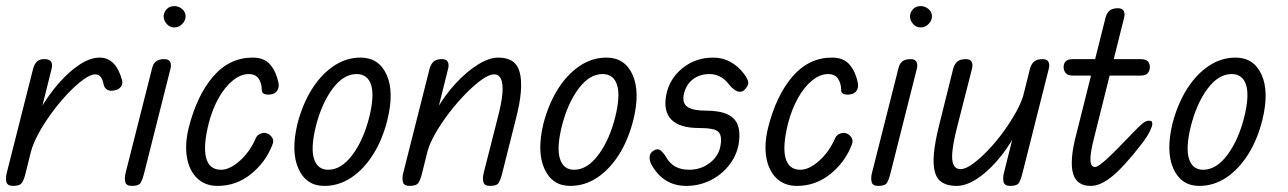

<svg xmlns="http://www.w3.org/2000/svg" viewBox="-35 -610 4227 630"><path d="M8 0Q-11 0 -14 -13Q-17 -26 -13 -42L74 -386Q79 -402 88 -409.5Q97 -417 114 -416Q129 -415 133.5 -406Q138 -397 134 -383L48 -38Q44 -22 37.5 -11Q31 0 8 0ZM67 -114 95 -248Q123 -297 157 -336Q191 -375 226 -398Q261 -421 292 -421Q346 -421 366 -345Q368 -333 361 -324.5Q354 -316 343 -314Q328 -310 318 -315Q308 -320 305 -333Q299 -366 278 -366Q262 -366 238 -348.5Q214 -331 187 -302.5Q160 -274 135 -240Q110 -206 92 -173Q74 -140 67 -114Z M398 0Q379 0 376 -13Q373 -26 377 -42L464 -386Q468 -402 477.5 -409Q487 -416 504 -416Q519 -416 523.5 -406.5Q528 -397 524 -383L437 -38Q433 -22 427 -11Q421 0 398 0ZM537 -520Q522 -520 512 -531.5Q502 -543 502 -556Q502 -569 511.5 -579.5Q521 -590 537 -590Q551 -590 562.5 -580.5Q574 -571 574 -556Q574 -543 563 -531.5Q552 -520 537 -520Z M679 0Q638 0 612 -25Q586 -50 578.5 -93Q571 -136 584 -190Q611 -297 664.5 -359Q718 -421 794 -421Q833 -421 852.5 -397Q872 -373 879 -337Q881 -326 876.5 -316Q872 -306 861 -302Q848 -298 836 -300.5Q824 -303 824 -315Q824 -336 814 -351.5Q804 -367 781 -367Q755 -367 729 -346Q703 -325 682.5 -288.5Q662 -252 650 -206Q631 -130 641.5 -91.5Q652 -53 690 -53Q719 -53 752 -82.5Q785 -112 804 -156Q809 -168 821.5 -172Q834 -176 842 -172Q851 -169 858 -158.5Q865 -148 858 -133Q836 -77 788 -38.5Q740 0 679 0Z M1029 0Q970 0 944.5 -56Q919 -112 941 -204Q958 -269 988.5 -317.5Q1019 -366 1060 -393.5Q1101 -421 1148 -421Q1208 -421 1233.5 -365Q1259 -309 1236 -216Q1220 -152 1189.5 -103.5Q1159 -55 1118 -27.5Q1077 0 1029 0ZM1042 -53Q1085 -53 1121.5 -102Q1158 -151 1177 -227Q1194 -297 1182.5 -332Q1171 -367 1135 -367Q1092 -367 1056 -318.5Q1020 -270 1001 -194Q984 -124 995.5 -88.5Q1007 -53 1042 -53Z M1573 0Q1554 0 1551 -13Q1548 -26 1552 -42L1598 -223Q1611 -272 1613.5 -303.5Q1616 -335 1609 -350.5Q1602 -366 1586 -366Q1570 -366 1545.5 -348.5Q1521 -331 1493 -302.5Q1465 -274 1439 -240Q1413 -206 1394 -173Q1375 -140 1368 -114L1396 -248Q1424 -297 1460 -336Q1496 -375 1533 -398Q1570 -421 1600 -421Q1629 -421 1646.5 -409Q1664 -397 1670.5 -372Q1677 -347 1674 -308.5Q1671 -270 1657 -217L1612 -38Q1608 -22 1602 -11Q1596 0 1573 0ZM1309 0Q1290 0 1287 -13Q1284 -26 1288 -42L1375 -386Q1380 -402 1389 -409Q1398 -416 1415 -416Q1430 -416 1434.5 -406.5Q1439 -397 1435 -383L1349 -38Q1345 -22 1338.5 -11Q1332 0 1309 0Z M1836 0Q1777 0 1751.5 -56Q1726 -112 1748 -204Q1765 -269 1795.5 -317.5Q1826 -366 1867 -393.5Q1908 -421 1955 -421Q2015 -421 2040.5 -365Q2066 -309 2043 -216Q2027 -152 1996.5 -103.5Q1966 -55 1925 -27.5Q1884 0 1836 0ZM1849 -53Q1892 -53 1928.5 -102Q1965 -151 1984 -227Q2001 -297 1989.5 -332Q1978 -367 1942 -367Q1899 -367 1863 -318.5Q1827 -270 1808 -194Q1791 -124 1802.5 -88.5Q1814 -53 1849 -53Z M2217 0Q2145 0 2106 -64Q2096 -79 2096.5 -94Q2097 -109 2110 -116Q2123 -124 2132.5 -116.5Q2142 -109 2151 -94Q2174 -53 2226 -53Q2266 -53 2296 -77Q2326 -101 2330 -138Q2334 -167 2321 -178.5Q2308 -190 2258 -190Q2196 -190 2168.5 -217Q2141 -244 2151 -298Q2161 -351 2204 -386Q2247 -421 2305 -421Q2365 -421 2406 -368Q2423 -346 2419.5 -333.5Q2416 -321 2404 -312Q2392 -305 2379 -313Q2366 -321 2357 -333Q2344 -350 2328 -358.5Q2312 -367 2292 -367Q2260 -367 2237 -348.5Q2214 -330 2208 -296Q2204 -270 2222 -258.5Q2240 -247 2280 -247Q2326 -247 2351.5 -235Q2377 -223 2385.5 -200.5Q2394 -178 2390 -146Q2385 -105 2360 -71.5Q2335 -38 2297.5 -19Q2260 0 2217 0Z M2580 0Q2539 0 2513 -25Q2487 -50 2479.5 -93Q2472 -136 2485 -190Q2512 -297 2565.5 -359Q2619 -421 2695 -421Q2734 -421 2753.5 -397Q2773 -373 2780 -337Q2782 -326 2777.5 -316Q2773 -306 2762 -302Q2749 -298 2737 -300.5Q2725 -303 2725 -315Q2725 -336 2715 -351.5Q2705 -367 2682 -367Q2656 -367 2630 -346Q2604 -325 2583.5 -288.5Q2563 -252 2551 -206Q2532 -130 2542.5 -91.5Q2553 -53 2591 -53Q2620 -53 2653 -82.5Q2686 -112 2705 -156Q2710 -168 2722.5 -172Q2735 -176 2743 -172Q2752 -169 2759 -158.5Q2766 -148 2759 -133Q2737 -77 2689 -38.5Q2641 0 2580 0Z M2847 0Q2828 0 2825 -13Q2822 -26 2826 -42L2913 -386Q2917 -402 2926.5 -409Q2936 -416 2953 -416Q2968 -416 2972.5 -406.5Q2977 -397 2973 -383L2886 -38Q2882 -22 2876 -11Q2870 0 2847 0ZM2986 -520Q2971 -520 2961 -531.5Q2951 -543 2951 -556Q2951 -569 2960.5 -579.5Q2970 -590 2986 -590Q3000 -590 3011.5 -580.5Q3023 -571 3023 -556Q3023 -543 3012 -531.5Q3001 -520 2986 -520Z M3103 0Q3075 0 3057 -11Q3039 -22 3032.5 -46Q3026 -70 3029.5 -107.5Q3033 -145 3046 -197L3093 -386Q3098 -402 3107.5 -409Q3117 -416 3134 -416Q3149 -416 3153.5 -406.5Q3158 -397 3154 -383L3105 -191Q3093 -143 3090 -113Q3087 -83 3094 -69Q3101 -55 3117 -55Q3133 -55 3156.5 -72Q3180 -89 3206.5 -116.5Q3233 -144 3257 -177Q3281 -210 3299 -242.5Q3317 -275 3324 -301L3295 -166Q3268 -118 3235 -80.5Q3202 -43 3168 -21.5Q3134 0 3103 0ZM3280 0Q3261 0 3258 -13Q3255 -26 3259 -42L3345 -386Q3350 -402 3359.5 -409Q3369 -416 3386 -416Q3401 -416 3405.5 -406.5Q3410 -397 3406 -383L3319 -38Q3315 -22 3309 -11Q3303 0 3280 0Z M3486 -362Q3468 -362 3461.5 -370.5Q3455 -379 3455 -390Q3455 -401 3461.5 -408.5Q3468 -416 3486 -416H3707Q3725 -416 3731.5 -408.5Q3738 -401 3738 -390Q3738 -379 3731.5 -370.5Q3725 -362 3707 -362ZM3544 0Q3521 0 3506.5 -10Q3492 -20 3486 -40.5Q3480 -61 3482.5 -93.5Q3485 -126 3497 -171L3593 -554Q3598 -570 3607.5 -576.5Q3617 -583 3633 -583Q3648 -583 3652.5 -573.5Q3657 -564 3653 -550L3555 -158Q3542 -107 3543 -84.5Q3544 -62 3558 -62Q3568 -62 3597 -88.5Q3626 -115 3683 -175Q3702 -195 3713.5 -204.5Q3725 -214 3735 -214Q3739 -214 3742.5 -212.5Q3746 -211 3746 -203Q3746 -196 3737.5 -178.5Q3729 -161 3709 -135Q3653 -63 3614.5 -31.5Q3576 0 3544 0Z M3900 0Q3841 0 3815.5 -56Q3790 -112 3812 -204Q3829 -269 3859.5 -317.5Q3890 -366 3931 -393.5Q3972 -421 4019 -421Q4079 -421 4104.5 -365Q4130 -309 4107 -216Q4091 -152 4060.5 -103.5Q4030 -55 3989 -27.5Q3948 0 3900 0ZM3913 -53Q3956 -53 3992.5 -102Q4029 -151 4048 -227Q4065 -297 4053.5 -332Q4042 -367 4006 -367Q3963 -367 3927 -318.5Q3891 -270 3872 -194Q3855 -124 3866.5 -88.5Q3878 -53 3913 -53Z"/></svg>

Font: Edu TAS Beginner
Style: Regular
Weight: 400
Designer: Tina and Corey Anderson
Foundry: Google for Education
Version: Version 1.003